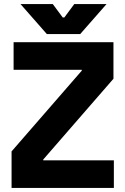

<svg xmlns="http://www.w3.org/2000/svg" viewBox="-20 -917 616 946"><path d="M81 -897 211 -749H375L505 -897H346L297 -831H289L240 -897ZM37 -171V9H541V-127H193V-131L539 -529V-709H47V-573H383V-569Z"/></svg>

Font: Kalas SG
Style: Bold
Weight: 700
Designer: Kalas
Foundry: Kalas
Version: Version 2.000;FEAKit 1.0